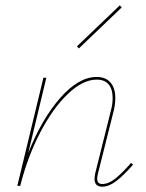

<svg xmlns="http://www.w3.org/2000/svg" viewBox="-20 -698 549 721"><path d="M276 -516 269 -524 430 -678 437 -670ZM480 -80Q444 -39 416.5 -18Q389 3 364 3Q335 3 335 -26Q335 -36 338 -49L396 -281Q403 -306 403 -330Q403 -363 388 -381Q373 -399 343 -399Q291 -399 234.5 -345Q178 -291 130.5 -199.5Q83 -108 56 0H45L143 -406H154L86 -123Q136 -250 205.5 -329.5Q275 -409 343 -409Q377 -409 395 -388Q413 -367 413 -330Q413 -305 406 -278L348 -47Q345 -35 345 -27Q345 -7 364 -7Q387 -7 412 -26.5Q437 -46 472 -86Z"/></svg>

Font: Ysabeau Infant Hairline
Style: Italic
Weight: 100
Italic angle: -12°
Designer: Christian Thalmann (Catharsis Fonts)
Version: Version 0.003